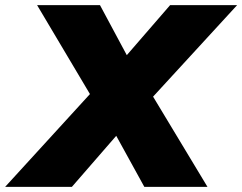

<svg xmlns="http://www.w3.org/2000/svg" viewBox="-104 -725 940 745"><path d="M0 0ZM-84 0 245 -360 40 -705H284L388 -511L556 -705H816L490 -350L701 0H456L347 -198L175 0Z"/></svg>

Font: Winston Black
Style: Italic
Weight: 900
Italic angle: -9°
Designer: Original fonts by Vernon Adams / Changes by Cristiano Sobral
Foundry: VOriginal fonts by Vernon Adams / Changes by Cristiano Sobral
Version: Version 2.503;July 17, 2020;FontCreator 13.0.0.2655 64-bit